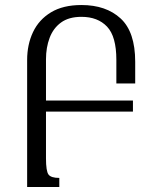

<svg xmlns="http://www.w3.org/2000/svg" viewBox="-20 -744 619 764"><path d="M216 0H88V-505Q88 -567 111.5 -616.5Q135 -666 183 -695Q231 -724 304 -724Q402 -724 460 -670.5Q518 -617 518 -498V-412H443V-506Q443 -599 406 -638Q369 -677 304 -677Q254 -677 223 -654.5Q192 -632 177.5 -593.5Q163 -555 163 -508V-344H509V-300H163V-114Q163 -63 173 -49.5Q183 -36 216 -36Z"/></svg>

Font: Noto Serif Armenian Condensed
Style: Regular
Weight: 400
Width: 3
Designer: Monotype Design Team
Foundry: Monotype Imaging Inc.
Version: Version 2.008; ttfautohint (v1.8.4.7-5d5b)